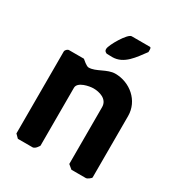

<svg xmlns="http://www.w3.org/2000/svg" viewBox="-175 -858 910 975"><g transform="rotate(30 280.0 -370.0)"><path d="M53 -20 73 0H160C167 0 176 -8 180 -13C183 -17 190 -26 190 -27V-367C190 -402 255 -414 278 -414C312 -414 363 -401 363 -353V-20L387 0H473C479 0 500 -15 500 -20V-380C500 -470 422 -534 337 -534C289 -534 246 -493 203 -493C190 -493 165 -516 160 -520H73C64 -520 53 -509 53 -500ZM233 -620C233 -610 235 -606 247 -600C252 -600 275 -599 280 -599C349 -599 388 -661 427 -713V-723C427 -727 428 -740 420 -740H313C290 -740 233 -643 233 -620Z"/></g></svg>

Font: Asimov Print
Style: C
Weight: 500
Designer: Google
Version: Version 2.000980: 2014